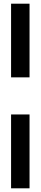

<svg xmlns="http://www.w3.org/2000/svg" viewBox="-20 -810 220 1040"><path d="M140 -391H40V-790H140ZM40 -190H140V210H40Z"/></svg>

Font: Georama Semi Condensed SemiBold
Style: Regular
Weight: 600
Width: 4
Designer: Jean-Baptiste Levee
Foundry: Production Type
Version: Version 1.000